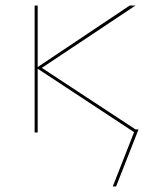

<svg xmlns="http://www.w3.org/2000/svg" viewBox="-20 -478 560 693"><path d="M480 -11 399 195H387L464 -1L116 -230V0H105V-458H116V-236L448 -458H469L131 -233L469 -11Z"/></svg>

Font: Ysabeau Infant Hairline
Style: Regular
Weight: 100
Designer: Christian Thalmann (Catharsis Fonts)
Version: Version 0.003